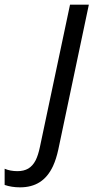

<svg xmlns="http://www.w3.org/2000/svg" viewBox="-154 -556 428 816"><path d="M-134.3 230V161.1Q-110.8 171.4 -79.6 171.4Q-52.7 171.4 -33.9 160.4Q-15.1 149.4 -2.4 125Q8.3 103.5 15.6 68.8L143.6 -536.1H223.6L93.8 79.6Q85 120.1 71.3 149.9Q49.8 195.8 15.1 218Q-19.5 240.2 -68.8 240.2Q-104.5 240.2 -134.3 230Z"/></svg>

Font: Viking Open Sans
Style: Italic
Weight: 400
Italic angle: -12°
Foundry: Ascender Corporation
Version: Version 2.000